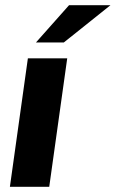

<svg xmlns="http://www.w3.org/2000/svg" viewBox="-20 -717 444 737"><path d="M18 0H169L238 -493H87ZM118 -554H225L404 -697H245Z"/></svg>

Font: HK Grotesk Black
Style: Italic
Weight: 900
Italic angle: -16°
Designer: Alfredo Marco Pradil
Foundry: Hanken Design Co.
Version: Version 3.001;FEAKit 1.0